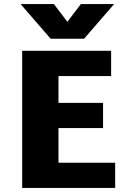

<svg xmlns="http://www.w3.org/2000/svg" viewBox="-20 -932 641 952"><path d="M82 0ZM551 -125V0H90V-680H531V-555H270V-422H491V-297H270V-125ZM546 -912 397 -740H231L82 -912H247L314 -824L381 -912Z"/></svg>

Font: Martel Sans Black
Style: Regular
Weight: 900
Designer: Dan Reynolds and Mathieu Réguer
Foundry: Dan Reynolds and Mathieu Réguer
Version: Version 1.002; ttfautohint (v1.1) -l 5 -r 5 -G 72 -x 0 -D la